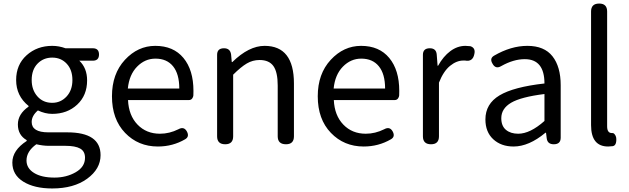

<svg xmlns="http://www.w3.org/2000/svg" viewBox="-20 -816 3556 1086"><path d="M350.6 -543H504.9Q540 -543 540 -507.8Q540 -472.7 504.9 -472.7H428.7Q472.7 -430.7 472.7 -361.3Q472.7 -276.4 416.5 -224.1Q360.4 -171.9 275.4 -171.9Q235.4 -171.9 194.3 -191.4Q159.2 -161.1 159.2 -126Q159.2 -67.4 253.9 -67.4H360.4Q548.8 -67.4 548.8 61.5Q548.8 139.6 473.1 194.8Q397.5 250 275.4 250Q173.8 250 111.8 211.4Q49.8 172.9 49.8 103.5Q49.8 34.2 130.9 -18.6V-23.4Q81.1 -51.8 81.1 -112.3Q81.1 -170.9 141.6 -212.9V-216.8Q71.3 -273.4 71.3 -363.3Q71.3 -450.2 130.4 -503.4Q189.5 -556.6 275.4 -556.6Q313.5 -556.6 350.6 -543ZM159.2 -363.3Q159.2 -307.6 191.4 -271Q223.6 -234.4 275.4 -234.4Q323.2 -234.4 356.4 -270Q389.6 -305.7 389.6 -363.3Q389.6 -420.9 357.4 -455.6Q325.2 -490.2 275.4 -490.2Q225.6 -490.2 192.4 -456.1Q159.2 -421.9 159.2 -363.3ZM288.1 188.5Q355.5 188.5 408.2 158.2Q460.9 127.9 460.9 76.2Q460.9 40 433.6 24.4Q406.2 8.8 349.6 8.8H255.9Q222.7 8.8 185.5 0Q129.9 40 129.9 91.8Q129.9 135.7 172.4 162.1Q214.8 188.5 288.1 188.5Z M1074.2 -301.8Q1074.2 -284.2 1073.7 -275.9Q1073.2 -267.6 1066.9 -258.8Q1060.5 -250 1047.9 -250H704.1Q708 -163.1 757.8 -111.3Q807.6 -59.6 884.8 -59.6Q938.5 -59.6 989.3 -85Q1020.5 -102.5 1037.1 -72.3Q1052.7 -43 1027.3 -28.3Q957 12.7 873 12.7Q761.7 12.7 687.5 -64.5Q613.3 -141.6 613.3 -271.5Q613.3 -398.4 686.5 -477.5Q759.8 -556.6 858.4 -556.6Q960.9 -556.6 1017.6 -488.3Q1074.2 -419.9 1074.2 -301.8ZM703.1 -315.4H994.1Q994.1 -397.5 959 -440.9Q923.8 -484.4 859.4 -484.4Q799.8 -484.4 755.4 -439Q710.9 -393.6 703.1 -315.4Z M1208 -44.9V-505.9Q1208 -543 1247.1 -543Q1282.2 -543 1287.1 -507.8L1291 -464.8H1293.9Q1387.7 -556.6 1476.6 -556.6Q1642.6 -556.6 1642.6 -343.8V-44.9Q1642.6 0 1597.7 0Q1550.8 0 1550.8 -44.9V-332Q1550.8 -408.2 1526.4 -442.4Q1502 -476.6 1448.2 -476.6Q1409.2 -476.6 1376 -457Q1342.8 -437.5 1298.8 -393.6V-44.9Q1298.8 0 1253.9 0Q1208 0 1208 -44.9Z M2238.3 -301.8Q2238.3 -284.2 2237.8 -275.9Q2237.3 -267.6 2231 -258.8Q2224.6 -250 2211.9 -250H1868.2Q1872.1 -163.1 1921.9 -111.3Q1971.7 -59.6 2048.8 -59.6Q2102.5 -59.6 2153.3 -85Q2184.6 -102.5 2201.2 -72.3Q2216.8 -43 2191.4 -28.3Q2121.1 12.7 2037.1 12.7Q1925.8 12.7 1851.6 -64.5Q1777.3 -141.6 1777.3 -271.5Q1777.3 -398.4 1850.6 -477.5Q1923.8 -556.6 2022.5 -556.6Q2125 -556.6 2181.6 -488.3Q2238.3 -419.9 2238.3 -301.8ZM1867.2 -315.4H2158.2Q2158.2 -397.5 2123 -440.9Q2087.9 -484.4 2023.4 -484.4Q1963.9 -484.4 1919.4 -439Q1875 -393.6 1867.2 -315.4Z M2372.1 -44.9V-505.9Q2372.1 -543 2411.1 -543Q2447.3 -543 2450.2 -507.8L2455.1 -444.3H2458Q2487.3 -497.1 2527.3 -526.9Q2567.4 -556.6 2612.3 -556.6Q2623 -556.6 2640.6 -554.7Q2670.9 -544.9 2663.1 -510.7Q2654.3 -464.8 2610.4 -473.6H2600.6Q2562.5 -473.6 2525.4 -443.4Q2488.3 -413.1 2462.9 -348.6V-44.9Q2462.9 0 2418 0Q2372.1 0 2372.1 -44.9Z M3151.4 -334V-37.1Q3151.4 0 3112.3 0Q3076.2 0 3072.3 -34.2L3068.4 -65.4H3065.4Q2971.7 12.7 2884.8 12.7Q2814.5 12.7 2770 -28.3Q2725.6 -69.3 2725.6 -140.6Q2725.6 -228.5 2805.2 -276.4Q2884.8 -324.2 3059.6 -343.8Q3059.6 -481.4 2948.2 -481.4Q2884.8 -481.4 2815.4 -442.4Q2783.2 -422.9 2765.6 -456.1Q2748 -485.4 2774.4 -501Q2870.1 -556.6 2962.9 -556.6Q3058.6 -556.6 3105 -497.6Q3151.4 -438.5 3151.4 -334ZM3059.6 -131.8V-284.2Q2926.8 -267.6 2871.1 -234.9Q2815.4 -202.1 2815.4 -147.5Q2815.4 -103.5 2841.8 -81.5Q2868.2 -59.6 2911.1 -59.6Q2978.5 -59.6 3059.6 -131.8Z M3414.1 -751V-101.6Q3414.1 -63.5 3440.4 -63.5H3442.4Q3450.2 -64.5 3456.5 -56.6Q3462.9 -48.8 3464.8 -40Q3467.8 -23.4 3463.9 -7.8Q3460 7.8 3446.3 10.7Q3430.7 12.7 3419.9 12.7Q3323.2 12.7 3323.2 -108.4V-751Q3323.2 -795.9 3369.1 -795.9Q3414.1 -795.9 3414.1 -751Z"/></svg>

Font: GenSenMaruGothic TW TTF Regular
Style: Regular
Weight: 400
Version: Version 1.301